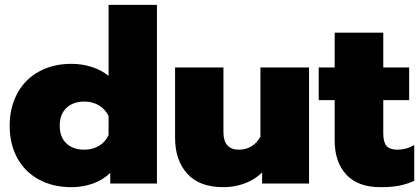

<svg xmlns="http://www.w3.org/2000/svg" viewBox="-20 -759 1733 794"><path d="M20 -239Q20 -314 51.5 -372.5Q83 -431 141 -463Q199 -495 275 -495Q321 -495 361.5 -481.5Q402 -468 429 -445V-739H629V0H436V-44Q406 -15 364.5 0Q323 15 275 15Q199 15 141 -16.5Q83 -48 51.5 -105.5Q20 -163 20 -239ZM429 -200V-279Q416 -307 389.5 -323Q363 -339 329 -339Q282 -339 254.5 -312.5Q227 -286 227 -239Q227 -192 254.5 -166Q282 -140 329 -140Q363 -140 389.5 -156Q416 -172 429 -200Z M704 -189V-480H904V-213Q904 -140 968 -140Q997 -140 1020 -154Q1043 -168 1057 -194V-480H1258V0H1064V-46Q1034 -16 992 -0.5Q950 15 904 15Q804 15 754 -41Q704 -97 704 -189Z M1364 -178V-345H1298V-480H1364V-624H1565V-480H1672V-345H1565V-207Q1565 -171 1578.5 -155.5Q1592 -140 1624 -140Q1660 -140 1693 -159V-11Q1664 2 1632.5 8.5Q1601 15 1553 15Q1460 15 1412 -37Q1364 -89 1364 -178Z"/></svg>

Font: Prompt ExtraBold
Style: Regular
Weight: 800
Designer: Katatrad Team
Foundry: CadsonDemak
Version: Version 1.001